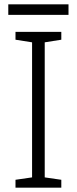

<svg xmlns="http://www.w3.org/2000/svg" viewBox="-20 -860 351 880"><path d="M294 -840H18V-792H294ZM261 0V-36L185 -47V-666L261 -678V-714H51V-678L127 -666V-47L51 -36V0Z"/></svg>

Font: Noto Sans Kannada Light
Style: Regular
Weight: 300
Designer: Jelle Bosma - Monotype Design Team
Foundry: Monotype Imaging Inc.
Version: Version 2.005